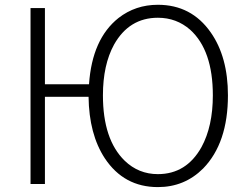

<svg xmlns="http://www.w3.org/2000/svg" viewBox="-20 -762 1023 795"><path d="M633.8 -41Q752 -41 814.5 -153.3Q861.3 -239.3 861.3 -367.2Q861.3 -553.7 767.6 -638.7Q710.9 -688.5 633.8 -688.5Q514.6 -688.5 452.1 -577.1Q406.2 -493.2 406.2 -367.2Q406.2 -184.6 496.1 -96.7Q553.7 -41 633.8 -41ZM166 -413.1H348.6Q361.3 -600.6 470.7 -687.5Q541 -742.2 633.8 -742.2Q772.5 -742.2 852.5 -627.9Q923.8 -526.4 923.8 -367.2Q923.8 -169.9 821.3 -64.5Q744.1 12.7 633.8 12.7Q493.2 12.7 414.1 -106.4Q348.6 -206.1 346.7 -361.3H166V0H106.4V-728.5H166Z"/></svg>

Font: Taipei Sans TC Beta Light
Style: Regular
Weight: 300
Designer: JT Foundry
Foundry: JT Foundry
Version: Version 1.000